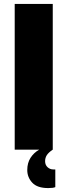

<svg xmlns="http://www.w3.org/2000/svg" viewBox="-20 -763 344 979"><path d="M55 -743H249V0H55ZM119 104Q119 68 135.5 42Q152 16 180 0H249Q227 15 218.5 28.5Q210 42 210 59Q210 78 222.5 89.5Q235 101 252 101H262V191Q252 196 226 196Q170 196 144.5 168.5Q119 141 119 104Z"/></svg>

Font: Exo Black
Style: Regular
Weight: 900
Designer: Natanael Gama
Foundry: Natanael Gama
Version: Version 1.500; ttfautohint (v1.6)